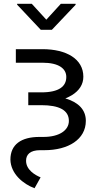

<svg xmlns="http://www.w3.org/2000/svg" viewBox="-20 -789 528 1018"><path d="M64 -528.3V-456.5H205.1C292.5 -456.5 331.5 -424.8 331.5 -380.9C331.5 -332 294.4 -299.3 199.2 -299.3H129.9V-231.4H198.7C293.5 -231.4 345.2 -205.1 345.2 -147.9C345.2 -97.7 293.5 -63 210.9 -63H189.5C92.3 -63 35.2 -22.9 35.2 57.1C36.6 132.3 103 187 163.1 209L195.3 151.4C166.5 139.6 118.2 111.8 118.2 63.5C118.2 31.2 138.7 7.3 192.9 7.3H215.8C341.8 7.3 435.1 -49.8 435.1 -148.4C435.1 -205.6 397.9 -245.6 328.6 -266.6C328.1 -267.1 327.1 -267.1 326.2 -267.1C339.4 -272.5 351.6 -278.3 361.8 -284.7C400.9 -309.1 421.9 -341.8 421.9 -382.3C421.9 -476.1 332.5 -528.3 205.1 -528.3ZM148.4 -769H70.8V-764.2L196.3 -630.9H254.9L380.9 -763.7V-769H302.7L225.6 -684.6Z"/></svg>

Font: Bert Sans
Style: Regular
Weight: 400
Designer: Christian Robertson (Google), Cristiano Sobral
Foundry: Google, Cristiano Sobral
Version: Version 3.101